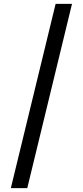

<svg xmlns="http://www.w3.org/2000/svg" viewBox="-20 -801 431 998"><path d="M354.3 -781 121.7 177H36.3L269.1 -781Z"/></svg>

Font: Merriweather 7pt Light
Style: Regular
Weight: 300
Designer: Eben Sorkin
Foundry: Eben Sorkin
Version: Version 2.200;gftools[0.9.31]